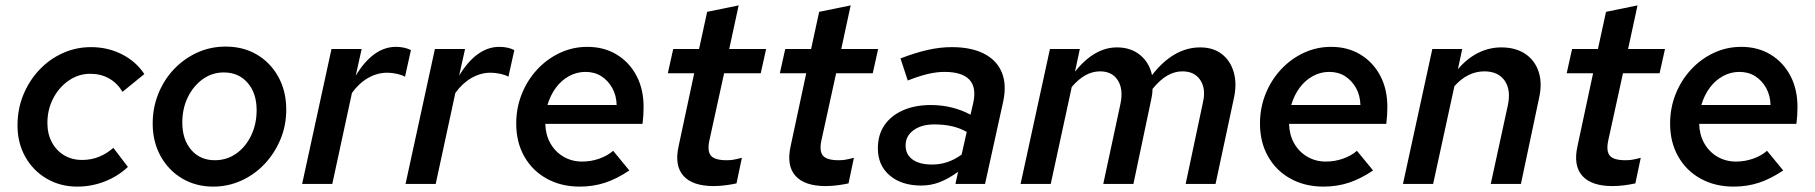

<svg xmlns="http://www.w3.org/2000/svg" viewBox="-20 -683 6739 713"><path d="M267 10Q204 10 153.5 -19.5Q103 -49 74 -100.5Q45 -152 45 -217Q45 -278 66.5 -330.5Q88 -383 125.5 -423Q163 -463 212.5 -485.5Q262 -508 318 -508Q380 -508 432.5 -481.5Q485 -455 516 -408L435 -342Q415 -375 384.5 -392Q354 -409 315 -409Q272 -409 235.5 -384Q199 -359 177.5 -317.5Q156 -276 156 -226Q156 -186 172.5 -155Q189 -124 218 -106.5Q247 -89 285 -89Q318 -89 347 -100.5Q376 -112 401 -134L455 -63Q416 -27 367.5 -8.5Q319 10 267 10Z M772 10Q707 10 656 -20.5Q605 -51 576 -104Q547 -157 547 -224Q547 -283 568 -335Q589 -387 626 -426Q663 -465 712 -487.5Q761 -510 818 -510Q884 -510 934.5 -480Q985 -450 1014 -397Q1043 -344 1043 -276Q1043 -217 1021.5 -165.5Q1000 -114 963 -74.5Q926 -35 876.5 -12.5Q827 10 772 10ZM778 -88Q822 -88 857 -112.5Q892 -137 912.5 -179.5Q933 -222 933 -274Q933 -337 899.5 -375.5Q866 -414 811 -414Q768 -414 733 -389Q698 -364 677.5 -322Q657 -280 657 -228Q657 -165 690 -126.5Q723 -88 778 -88Z M1102 0 1211 -501H1323L1301 -402Q1333 -455 1370.5 -482Q1408 -509 1450 -509Q1482 -509 1506 -497L1484 -398Q1475 -404 1455.5 -408.5Q1436 -413 1418 -413Q1381 -413 1347 -393.5Q1313 -374 1287 -338L1214 0Z M1486 0 1595 -501H1707L1685 -402Q1717 -455 1754.5 -482Q1792 -509 1834 -509Q1866 -509 1890 -497L1868 -398Q1859 -404 1839.5 -408.5Q1820 -413 1802 -413Q1765 -413 1731 -393.5Q1697 -374 1671 -338L1598 0Z M2133 10Q2064 10 2010.5 -19.5Q1957 -49 1927 -102Q1897 -155 1897 -224Q1897 -282 1917.5 -333.5Q1938 -385 1974.5 -424.5Q2011 -464 2059 -486.5Q2107 -509 2161 -509Q2223 -509 2270 -480.5Q2317 -452 2343.5 -402Q2370 -352 2370 -286Q2370 -269 2369 -253.5Q2368 -238 2366 -223H2005Q2006 -183 2023.5 -151.5Q2041 -120 2072 -101.5Q2103 -83 2142 -83Q2174 -83 2204.5 -93.5Q2235 -104 2257 -123L2317 -50Q2271 -19 2227 -4.5Q2183 10 2133 10ZM2013 -293H2270Q2269 -329 2253.5 -356.5Q2238 -384 2213 -400Q2188 -416 2154 -416Q2122 -416 2093.5 -400.5Q2065 -385 2044.5 -357.5Q2024 -330 2013 -293Z M2630 8Q2552 8 2518 -30Q2484 -68 2500 -140L2558 -411H2460L2480 -501H2576L2606 -639L2723 -663L2688 -501H2825L2805 -411H2669L2614 -160Q2606 -121 2620.5 -104.5Q2635 -88 2678 -88Q2690 -88 2701 -89.5Q2712 -91 2735 -97L2715 -2Q2697 2 2674.5 5Q2652 8 2630 8Z M3046 8Q2968 8 2934 -30Q2900 -68 2916 -140L2974 -411H2876L2896 -501H2992L3022 -639L3139 -663L3104 -501H3241L3221 -411H3085L3030 -160Q3022 -121 3036.5 -104.5Q3051 -88 3094 -88Q3106 -88 3117 -89.5Q3128 -91 3151 -97L3131 -2Q3113 2 3090.5 5Q3068 8 3046 8Z M3401 6Q3328 6 3284 -31.5Q3240 -69 3240 -132Q3240 -182 3264 -217.5Q3288 -253 3332.5 -273Q3377 -293 3437 -293Q3478 -293 3515.5 -283.5Q3553 -274 3584 -257L3594 -300Q3607 -358 3580 -387Q3553 -416 3487 -416Q3459 -416 3426.5 -408.5Q3394 -401 3351 -384L3324 -466Q3378 -487 3424.5 -497.5Q3471 -508 3514 -508Q3587 -508 3634.5 -483.5Q3682 -459 3700.5 -413.5Q3719 -368 3705 -304L3638 0H3528L3538 -45Q3502 -19 3469.5 -6.5Q3437 6 3401 6ZM3441 -72Q3471 -72 3498 -81Q3525 -90 3551 -109L3570 -193Q3546 -207 3516 -214Q3486 -221 3450 -221Q3402 -221 3372.5 -199.5Q3343 -178 3343 -143Q3343 -109 3369 -90.5Q3395 -72 3441 -72Z M3770 0 3879 -501H3990L3972 -417Q4008 -462 4047 -484.5Q4086 -507 4128 -507Q4179 -507 4213.5 -479Q4248 -451 4258 -404Q4338 -507 4437 -507Q4485 -507 4517 -482.5Q4549 -458 4561.5 -415Q4574 -372 4562 -318L4494 0H4383L4447 -302Q4459 -353 4437.5 -385.5Q4416 -418 4371 -418Q4342 -418 4315 -402.5Q4288 -387 4260 -353Q4260 -345 4259 -336Q4258 -327 4256 -318L4189 0H4077L4141 -298Q4152 -352 4131 -385Q4110 -418 4065 -418Q4009 -418 3960 -360L3882 0Z M4895 10Q4826 10 4772.5 -19.5Q4719 -49 4689 -102Q4659 -155 4659 -224Q4659 -282 4679.5 -333.5Q4700 -385 4736.5 -424.5Q4773 -464 4821 -486.5Q4869 -509 4923 -509Q4985 -509 5032 -480.5Q5079 -452 5105.5 -402Q5132 -352 5132 -286Q5132 -269 5131 -253.5Q5130 -238 5128 -223H4767Q4768 -183 4785.5 -151.5Q4803 -120 4834 -101.5Q4865 -83 4904 -83Q4936 -83 4966.5 -93.5Q4997 -104 5019 -123L5079 -50Q5033 -19 4989 -4.5Q4945 10 4895 10ZM4775 -293H5032Q5031 -329 5015.5 -356.5Q5000 -384 4975 -400Q4950 -416 4916 -416Q4884 -416 4855.5 -400.5Q4827 -385 4806.5 -357.5Q4786 -330 4775 -293Z M5190 0 5299 -501H5410L5394 -426Q5428 -466 5469 -486.5Q5510 -507 5555 -507Q5608 -507 5644 -483Q5680 -459 5694 -416Q5708 -373 5695 -317L5628 0H5516L5579 -290Q5592 -348 5568 -383Q5544 -418 5492 -418Q5461 -418 5433 -404Q5405 -390 5381 -363L5302 0Z M5968 8Q5890 8 5856 -30Q5822 -68 5838 -140L5896 -411H5798L5818 -501H5914L5944 -639L6061 -663L6026 -501H6163L6143 -411H6007L5952 -160Q5944 -121 5958.5 -104.5Q5973 -88 6016 -88Q6028 -88 6039 -89.5Q6050 -91 6073 -97L6053 -2Q6035 2 6012.5 5Q5990 8 5968 8Z M6418 10Q6349 10 6295.5 -19.5Q6242 -49 6212 -102Q6182 -155 6182 -224Q6182 -282 6202.5 -333.5Q6223 -385 6259.5 -424.5Q6296 -464 6344 -486.5Q6392 -509 6446 -509Q6508 -509 6555 -480.5Q6602 -452 6628.5 -402Q6655 -352 6655 -286Q6655 -269 6654 -253.5Q6653 -238 6651 -223H6290Q6291 -183 6308.5 -151.5Q6326 -120 6357 -101.5Q6388 -83 6427 -83Q6459 -83 6489.5 -93.5Q6520 -104 6542 -123L6602 -50Q6556 -19 6512 -4.5Q6468 10 6418 10ZM6298 -293H6555Q6554 -329 6538.5 -356.5Q6523 -384 6498 -400Q6473 -416 6439 -416Q6407 -416 6378.5 -400.5Q6350 -385 6329.5 -357.5Q6309 -330 6298 -293Z"/></svg>

Font: Red Hat Text SemiBold
Style: Italic
Weight: 600
Italic angle: -12°
Designer: Pentagram, MCKL
Foundry: Pentagram, MCKL
Version: Version 1.023